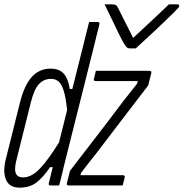

<svg xmlns="http://www.w3.org/2000/svg" viewBox="-47 -851 843 881"><path d="M576 -629H549Q542 -629 536.5 -632.5Q531 -636 522 -651Q513 -666 497.5 -697.5Q482 -729 465 -765Q448 -801 433 -831H466Q477 -831 483 -828.5Q489 -826 493 -818Q503 -797 521.5 -761Q540 -725 564 -677Q619 -728 659 -765.5Q699 -803 728 -831H767Q777 -831 775 -822Q774 -818 770.5 -814.5Q767 -811 751 -794Q735 -778 711.5 -755.5Q688 -733 662.5 -709Q637 -685 614 -664Q591 -643 576 -629ZM185 -536Q225 -536 245.5 -513Q266 -490 273 -443H285Q298 -495 311 -546.5Q324 -598 337 -650Q343 -674 349 -699Q355 -724 362 -750H401Q412 -750 409 -739Q383 -633 354.5 -520Q326 -407 299 -299Q272 -191 249 -100Q241 -67 235 -41.5Q229 -16 224 0H185Q174 0 177 -11Q186 -46 195 -84H183Q150 -36 119.5 -13Q89 10 42 10Q-4 10 -19.5 -26.5Q-35 -63 -20 -122L44 -378Q64 -459 98.5 -497.5Q133 -536 185 -536ZM393 -526H639Q650 -526 647 -515L633 -459Q572 -379 512 -301Q452 -223 393 -145Q376 -123 359 -102Q342 -81 325 -58L322 -47H517Q528 -47 525 -36Q523 -27 520.5 -18Q518 -9 516 0H268Q257 0 260 -11L274 -67Q336 -148 397.5 -227.5Q459 -307 518 -386Q535 -407 550.5 -427Q566 -447 582 -467L585 -479H392Q381 -479 384 -490Q386 -499 388.5 -508Q391 -517 393 -526ZM28 -51Q36 -37 59 -37Q99 -37 138.5 -80Q178 -123 224 -198Q233 -235 242.5 -272Q252 -309 261 -346Q255 -403 245.5 -434Q236 -465 222 -477Q208 -489 187 -489Q154 -489 132 -465.5Q110 -442 95 -383L27 -111Q17 -69 28 -51Z"/></svg>

Font: Recursive Mn Lnr St Lt
Style: Italic
Weight: 300
Italic angle: -15°
Monospace: yes
Version: Version 1.079;hotconv 1.0.112;makeotfexe 2.5.65598; ttfautoh